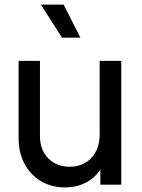

<svg xmlns="http://www.w3.org/2000/svg" viewBox="-20 -804 620 836"><path d="M263 12Q313 12 353 -8.5Q393 -29 417 -66V0H508V-539H414V-220Q414 -154 377.5 -116Q341 -78 284 -78Q226 -78 190 -114.5Q154 -151 154 -212V-539H61V-202Q61 -139 87 -90.5Q113 -42 158.5 -15Q204 12 263 12ZM250 -640H330L257 -784H158Z"/></svg>

Font: Plus Jakarta Sans Medium
Style: Regular
Weight: 500
Designer: Gumpita Rahayu
Foundry: Tokotype
Version: Version 2.004; ttfautohint (v1.8.3)